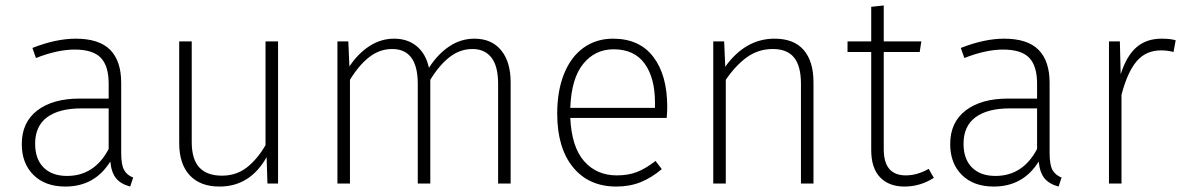

<svg xmlns="http://www.w3.org/2000/svg" viewBox="-20 -674 4351 705"><path d="M469 -22 458 11Q424 2 406.5 -19Q389 -40 385 -81Q328 11 220 11Q146 11 103 -31.5Q60 -74 60 -145Q60 -225 117 -268.5Q174 -312 272 -312H379V-367Q379 -432 350 -462Q321 -492 254 -492Q191 -492 112 -461L99 -498Q186 -532 258 -532Q344 -532 384.5 -491Q425 -450 425 -370V-113Q425 -69 435.5 -50Q446 -31 469 -22ZM379 -127V-276H279Q197 -276 153 -243.5Q109 -211 109 -146Q109 -90 140 -59Q171 -28 226 -28Q327 -28 379 -127Z M1001 0H962L959 -97Q898 11 786 11Q715 11 676.5 -30.5Q638 -72 638 -149V-522H684V-153Q684 -89 712 -59Q740 -29 795 -29Q847 -29 885.5 -58.5Q924 -88 955 -141V-522H1001Z M1855 -372V0H1809V-366Q1809 -431 1784.5 -462.5Q1760 -494 1715 -494Q1669 -494 1631 -464.5Q1593 -435 1560 -381V0H1514V-366Q1514 -494 1420 -494Q1374 -494 1336 -464.5Q1298 -435 1265 -381V0H1219V-522H1259L1263 -430Q1295 -478 1337 -505Q1379 -532 1427 -532Q1477 -532 1510.5 -504Q1544 -476 1555 -425Q1587 -475 1629.5 -503.5Q1672 -532 1722 -532Q1785 -532 1820 -489.5Q1855 -447 1855 -372Z M2428 -241H2074Q2079 -134 2125 -82Q2171 -30 2245 -30Q2287 -30 2319 -42.5Q2351 -55 2387 -83L2410 -53Q2372 -21 2332 -5Q2292 11 2243 11Q2142 11 2084 -60Q2026 -131 2026 -257Q2026 -340 2051 -402.5Q2076 -465 2122.5 -498.5Q2169 -532 2231 -532Q2328 -532 2379 -465Q2430 -398 2430 -282Q2430 -261 2428 -241ZM2385 -297Q2385 -388 2347 -440.5Q2309 -493 2233 -493Q2165 -493 2121.5 -439.5Q2078 -386 2074 -278H2385Z M2967 -372V0H2921V-366Q2921 -432 2895.5 -463Q2870 -494 2818 -494Q2765 -494 2723.5 -464.5Q2682 -435 2645 -381V0H2599V-522H2639L2643 -429Q2717 -532 2824 -532Q2895 -532 2931 -490.5Q2967 -449 2967 -372Z M3409 -21Q3359 11 3301 11Q3244 11 3211.5 -23Q3179 -57 3179 -123V-483H3092V-522H3179V-649L3225 -654V-522H3363L3357 -483H3225V-126Q3225 -30 3306 -30Q3348 -30 3390 -54Z M3878 -22 3867 11Q3833 2 3815.5 -19Q3798 -40 3794 -81Q3737 11 3629 11Q3555 11 3512 -31.5Q3469 -74 3469 -145Q3469 -225 3526 -268.5Q3583 -312 3681 -312H3788V-367Q3788 -432 3759 -462Q3730 -492 3663 -492Q3600 -492 3521 -461L3508 -498Q3595 -532 3667 -532Q3753 -532 3793.5 -491Q3834 -450 3834 -370V-113Q3834 -69 3844.5 -50Q3855 -31 3878 -22ZM3788 -127V-276H3688Q3606 -276 3562 -243.5Q3518 -211 3518 -146Q3518 -90 3549 -59Q3580 -28 3635 -28Q3736 -28 3788 -127Z M4297 -526 4289 -483Q4268 -489 4243 -489Q4188 -489 4154 -449.5Q4120 -410 4098 -326V0H4052V-522H4092L4095 -401Q4116 -468 4152.5 -500Q4189 -532 4245 -532Q4279 -532 4297 -526Z"/></svg>

Font: FiraGO ExtraLight
Style: Regular
Weight: 200
Designer: bBox Type
Foundry: bBox Type GmbH
Version: Version 1.001